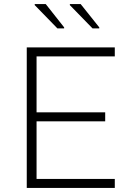

<svg xmlns="http://www.w3.org/2000/svg" viewBox="-20 -920 639 940"><path d="M111 0V-688H542V-644H159V-370H495V-326H159V-44H542V0ZM466 -781H433L322 -895V-900H375L466 -786ZM294 -781H261L150 -895V-900H204L294 -786Z"/></svg>

Font: Saira ExtraLight
Style: Regular
Weight: 200
Designer: Hector Gatti with collaboration of the Omnibus-Type team
Foundry: Omnibus-Type
Version: Version 1.100; ttfautohint (v1.8.3)